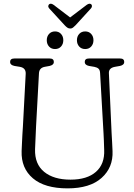

<svg xmlns="http://www.w3.org/2000/svg" viewBox="-20 -1022 737 1057"><path d="M550 -287 531 -620.5Q530 -637 522.2 -644Q514.5 -651 499.5 -654L470 -659Q446.5 -664 446.5 -680.5Q446.5 -700 469.5 -700H641Q664 -700 664 -680.5Q664 -664.5 640.5 -659L612 -654Q578 -647.5 579.5 -619L594.5 -287Q596 -263 597.2 -239.5Q598.5 -216 599.5 -190.5Q603.5 -100 539.2 -42.5Q475 15 352 15Q226 15 161 -40.5Q96 -96 99 -190Q99.5 -206 100.8 -230.2Q102 -254.5 103.2 -279.8Q104.5 -305 106 -323.5L121.5 -615.5Q123 -648 90 -654L59.5 -659Q35.5 -664 35.5 -680.5Q35.5 -700 59 -700H253.5Q276.5 -700 276.5 -680.5Q276.5 -664.5 253 -659L225.5 -654Q196 -648 194.5 -618.5L178.5 -326Q176.5 -288 175.5 -257.5Q174.5 -227 173 -200.5Q170.5 -119 223 -76Q275.5 -33 368 -33Q459.5 -33 508.2 -76Q557 -119 553.5 -197Q552.5 -228.5 551.8 -248.5Q551 -268.5 550 -287ZM283 -752Q262.5 -752 250 -765.8Q237.5 -779.5 237.5 -800.5Q237.5 -821.5 250 -835.2Q262.5 -849 283 -849Q303.5 -849 316 -835.2Q328.5 -821.5 328.5 -800.5Q328.5 -779.5 316 -765.8Q303.5 -752 283 -752ZM449 -752Q428.5 -752 416 -765.8Q403.5 -779.5 403.5 -800.5Q403.5 -821.5 416 -835.2Q428.5 -849 449 -849Q469.5 -849 482 -835.2Q494.5 -821.5 494.5 -800.5Q494.5 -779.5 482 -765.8Q469.5 -752 449 -752ZM396 -883Q388 -875 381.8 -870Q375.5 -865 367 -865Q357.5 -865 350.8 -869.8Q344 -874.5 336 -883L251 -975.5Q245 -982.5 245.8 -988.8Q246.5 -995 250.5 -998.5Q260 -1006 275.5 -995L366 -926L457 -995Q472.5 -1006 482 -998.5Q486 -995.5 486.2 -988.8Q486.5 -982 480.5 -975.5Z"/></svg>

Font: Fraunces 72pt S100 Light
Style: Regular
Weight: 300
Version: Version 1.000; ttfautohint (v1.8.3)